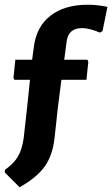

<svg xmlns="http://www.w3.org/2000/svg" viewBox="-34 -642 475 813"><path d="M338 -622Q378 -622 421 -613L400 -510L389 -504Q344 -523 313 -523Q255 -523 248 -465L238 -389H336L340 -380L332 -304H226L211 -186L197 -58Q189 15 156 62Q123 109 49 151L-14 88L-13 77Q24 51 41.5 21.5Q59 -8 66 -55L79 -171L93 -304H27L23 -312L31 -389H102L109 -441Q119 -528 179 -575Q239 -622 338 -622Z"/></svg>

Font: Alegreya Sans ExtraBold
Style: Italic
Weight: 800
Italic angle: -7°
Designer: Juan Pablo del Peral
Foundry: Huerta Tipografica
Version: Version 2.007